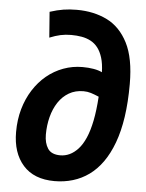

<svg xmlns="http://www.w3.org/2000/svg" viewBox="-55 -821 670 880"><g transform="rotate(5 280.0 -380.5)"><path d="M229 15Q134 15 84 -41.5Q34 -98 34 -194Q34 -251 48 -300Q62 -349 87.5 -389Q113 -429 147.5 -457.5Q182 -486 224 -501.5Q266 -517 312 -517Q339 -517 362.5 -513Q386 -509 402 -501Q401 -540 392.5 -567.5Q384 -595 370 -613Q356 -631 337 -641Q318 -651 295.5 -655Q273 -659 247 -659Q221 -659 198 -654Q175 -649 148 -638L139 -756Q173 -767 201.5 -771.5Q230 -776 263 -776Q341 -776 402 -746Q463 -716 498.5 -646.5Q534 -577 534 -458Q534 -374 524 -306.5Q514 -239 494.5 -186.5Q475 -134 448 -96Q421 -58 387 -33.5Q353 -9 313 3Q273 15 229 15ZM245 -105Q267 -105 287.5 -114.5Q308 -124 326.5 -144Q345 -164 359.5 -197Q374 -230 383.5 -277.5Q393 -325 397 -388Q376 -397 360 -402Q344 -407 326 -407Q288 -407 259 -390Q230 -373 210.5 -343.5Q191 -314 181 -275.5Q171 -237 171 -194Q171 -155 187.5 -130Q204 -105 245 -105Z"/></g></svg>

Font: Ubuntu Sans Mono
Style: Italic
Weight: 400
Italic angle: -13.5°
Monospace: yes
Designer: Dalton Maag Ltd
Foundry: Dalton Maag Ltd
Version: Version 1.006